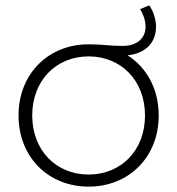

<svg xmlns="http://www.w3.org/2000/svg" viewBox="-20 -691 660 715"><path d="M455 -485C526 -440 571 -360 571 -261C571 -106 460 4 310 4C160 4 49 -106 49 -261C49 -416 160 -526 310 -526C365 -526 386 -520 437 -520C496 -520 522 -554 522 -591C522 -617 513 -638 502 -657C502 -657 536 -671 536 -671C551 -649 561 -620 561 -591C561 -535 525 -492 455 -485ZM310 -41C430 -41 520 -130 520 -261C520 -392 430 -481 310 -481C190 -481 100 -392 100 -261C100 -130 190 -41 310 -41Z"/></svg>

Font: TamingNoise
Style: Regular
Weight: 500
Designer: Julieta Ulanovsky
Foundry: Julieta Ulanovsky
Version: ""